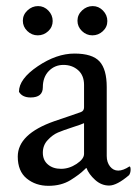

<svg xmlns="http://www.w3.org/2000/svg" viewBox="-20 -601 453 628"><path d="M329.1 -316.4V-90.8Q329.1 -70.3 339.8 -56.6Q350.6 -43 366.7 -43Q382.8 -43 403.3 -56.6Q407.2 -56.6 407.2 -46.4Q407.2 -36.1 402.3 -28.3Q362.3 5.9 336.9 5.9Q311.5 5.9 291 -12.7Q270.5 -31.2 262.7 -51.8Q261.7 -51.8 255.4 -45.4Q240.2 -30.3 210.4 -11.7Q180.2 6.8 138.7 6.8Q96.7 6.8 67.4 -17.1Q38.1 -41 38.1 -88.9Q38.1 -162.6 157.7 -204.6Q175.8 -210.9 205.1 -220.7Q234.4 -230.5 244.6 -234.4Q254.9 -238.3 254.9 -250V-323.2Q254.9 -354.5 235.4 -371.6Q215.8 -388.7 187.5 -388.7Q159.2 -388.7 139.6 -368.7Q120.1 -348.6 120.1 -315.4Q120.1 -282.2 80.1 -282.2Q52.7 -282.2 42 -300.8Q42 -342.8 103.5 -384.3Q165 -425.8 223.6 -425.8Q282.2 -425.8 305.7 -399.9Q329.1 -374 329.1 -316.4ZM254.9 -97.7V-198.2Q247.1 -194.3 216.8 -184.6Q186.5 -174.8 169.4 -167.5Q152.3 -160.2 136.2 -143.1Q120.1 -126 120.1 -101.6Q120.1 -77.1 136.7 -63Q153.3 -48.8 179.7 -48.8Q206.1 -48.8 230.5 -64.9Q254.9 -81.1 254.9 -97.7ZM69.8 -566.9Q85 -581.1 104.5 -581.1Q124 -581.1 138.2 -566.4Q152.3 -551.8 152.3 -532.2Q152.3 -512.7 137.7 -499Q123 -485.4 103.5 -485.4Q84 -485.4 69.3 -499.5Q54.7 -513.7 54.7 -533.2Q54.7 -552.7 69.8 -566.9ZM248.5 -566.9Q263.7 -581.1 283.2 -581.1Q302.7 -581.1 316.9 -566.4Q331.1 -551.8 331.1 -532.2Q331.1 -512.7 316.4 -499Q301.8 -485.4 282.2 -485.4Q262.7 -485.4 248 -499.5Q233.4 -513.7 233.4 -533.2Q233.4 -552.7 248.5 -566.9Z"/></svg>

Font: CrimsonText-Roman
Style: Roman
Weight: 400
Version: Version 0.13